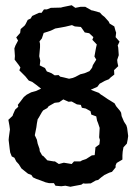

<svg xmlns="http://www.w3.org/2000/svg" viewBox="-20 -700 522 734"><path d="M249 14 230 10 214 12 192 10 186 0H167L154 -3L136 -10L119 -16L106 -22L100 -31L87 -36L72 -48L62 -56L52 -72L42 -83L35 -97L25 -102L19 -117L17 -131L15 -148L13 -165L14 -176L18 -205L16 -220L12 -242L28 -257L30 -263L38 -281L50 -292L48 -299L59 -313L71 -329L82 -338L99 -347L117 -352L137 -361L118 -376L103 -387L90 -392L77 -408L65 -420L54 -431L58 -442L52 -451L36 -472L37 -486L35 -515L39 -526L49 -545L42 -557L57 -574L59 -589L74 -602L78 -608L86 -624L97 -629L103 -639L129 -651H139L148 -664H159L174 -670L213 -671L220 -673L254 -680L268 -670L288 -674H306L313 -670L331 -660H334L362 -652L370 -643L380 -635L396 -617L399 -610L417 -599L421 -584L424 -575L422 -558L437 -541L430 -526L432 -518L434 -489L428 -471L429 -461L432 -447L416 -432L417 -415L403 -404L396 -397L381 -391L361 -380L352 -368L327 -357L342 -351L358 -345L365 -339L379 -330L392 -321L402 -315L418 -305L424 -294L439 -276L443 -269L445 -256L454 -235L463 -221L466 -211L470 -180L468 -166L465 -151L452 -137L449 -120L448 -106V-90L426 -77L422 -68V-60L408 -43L398 -40L379 -31L367 -22L355 -12L346 -10L327 1L306 2L298 1L291 6L264 11ZM205 -73 224 -78 254 -73 263 -83H287L294 -87L309 -92L331 -106L342 -107L344 -127L345 -137L360 -148L362 -165L359 -175L361 -211L355 -229L351 -239L348 -255L329 -262L326 -275L308 -285L293 -288L289 -299L274 -301L254 -312L242 -311L222 -320L206 -309L189 -307L166 -294L161 -287L145 -278L140 -271L128 -250L124 -244L121 -228L119 -213L113 -183L121 -166L124 -151L131 -131L132 -122L141 -106L146 -103L161 -87L185 -83H190ZM244 -399 258 -402 268 -406 287 -416 303 -420 322 -428 332 -441 335 -451 348 -472 341 -484 347 -517 350 -530 333 -548 337 -558 321 -573 304 -576 293 -592 289 -597 266 -599 255 -604 230 -598 214 -595 191 -591 179 -585 172 -582 147 -574 140 -553 131 -542 133 -532V-519L130 -485L134 -468L132 -450L152 -440L159 -427L177 -420L189 -412L204 -413L210 -407L224 -404Z"/></svg>

Font: Winky Rough
Style: Regular
Weight: 400
Designer: Simon Atzbach
Foundry: typofactur
Version: Version 1.206